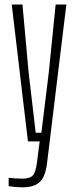

<svg xmlns="http://www.w3.org/2000/svg" viewBox="-20 -620 332 842"><path d="M77.5 201.5Q65 201.5 47.2 200Q29.5 198.5 18 196.5V159.5Q29 161 44.8 162.2Q60.5 163.5 76 163.5Q112 163.5 124.2 149Q136.5 134.5 141.5 96.5L154 0H102.5L31.5 -600H78.5L105.5 -302.5L136.5 -38H161.5L194 -302.5L224 -600H271L186.5 94Q182 132.5 170.5 156Q159 179.5 136.5 190.5Q114 201.5 77.5 201.5Z"/></svg>

Font: Big Shoulders Display Thin Light
Style: Regular
Weight: 300
Version: Version 2.002